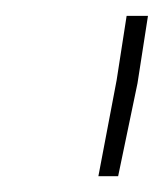

<svg xmlns="http://www.w3.org/2000/svg" viewBox="-20 -770 207 242"><path d="M153.3 -665 128.9 -547.9H104L127 -668.9L139.6 -750H166.5Z"/></svg>

Font: Roboto Thin
Style: Italic
Weight: 250
Italic angle: -12°
Designer: Google
Version: Version 2.134; 2016